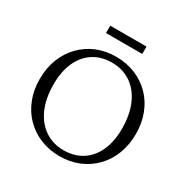

<svg xmlns="http://www.w3.org/2000/svg" viewBox="-186 -993 1138 1165"><g transform="rotate(30 383.0 -410.0)"><path d="M382.5 -685Q456 -685 517.8 -659.5Q579.5 -634 624.8 -588Q670 -542 694.8 -478.5Q719.5 -415 719.5 -338.5Q719.5 -262 695 -198.2Q670.5 -134.5 625.2 -87.8Q580 -41 518.8 -15.5Q457.5 10 384 10Q310.5 10 249 -15.5Q187.5 -41 142.2 -87Q97 -133 72 -196.8Q47 -260.5 47 -336.5Q47 -413 71.8 -476.8Q96.5 -540.5 141.8 -587.2Q187 -634 248.2 -659.5Q309.5 -685 382.5 -685ZM387.5 -33.5Q462.5 -33.5 517 -68.8Q571.5 -104 601 -169Q630.5 -234 630.5 -322.5Q630.5 -424 598.2 -495.2Q566 -566.5 509.2 -604Q452.5 -641.5 379 -641.5Q304 -641.5 249.5 -606.2Q195 -571 165.5 -506Q136 -441 136 -352.5Q136 -251.5 168.2 -180Q200.5 -108.5 257.5 -71Q314.5 -33.5 387.5 -33.5ZM256 -778.5V-830H510V-778.5Z"/></g></svg>

Font: Newsreader 24pt
Style: Regular
Weight: 400
Designer: Hugues Gentile
Foundry: Production Type
Version: Version 1.003